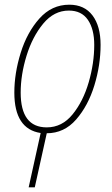

<svg xmlns="http://www.w3.org/2000/svg" viewBox="-20 -557 476 817"><path d="M128 240 179 10Q253 10 304 -48.5Q355 -107 381.5 -193.5Q408 -280 408 -366Q408 -446 373.5 -491.5Q339 -537 275 -537Q200 -537 147.5 -478Q95 -419 68 -332Q41 -245 41 -163Q41 -8 153 9L102 240ZM68 -163Q68 -239 93 -320Q118 -401 164 -456.5Q210 -512 273 -512Q327 -512 354 -472.5Q381 -433 381 -366Q381 -288 357.5 -207Q334 -126 289 -70.5Q244 -15 179 -15Q68 -15 68 -163Z"/></svg>

Font: Noto Sans Display SemiCondensed Thin
Style: Italic
Weight: 250
Width: 4
Designer: Monotype Design team
Foundry: Monotype Imaging Inc.
Version: 1.000